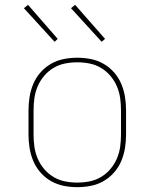

<svg xmlns="http://www.w3.org/2000/svg" viewBox="-20 -767 640 795"><path d="M300 8Q272 8 244 2.5Q216 -3 191.5 -17Q167 -31 148 -52.5Q129 -74 118 -100Q107 -126 102.5 -154Q98 -182 98 -210V-310Q98 -338 102.5 -366Q107 -394 118 -420Q129 -446 148 -467.5Q167 -489 191.5 -503Q216 -517 244 -522.5Q272 -528 300 -528Q328 -528 356 -522.5Q384 -517 408.5 -503Q433 -489 452 -467.5Q471 -446 482 -420Q493 -394 497.5 -366Q502 -338 502 -310V-210Q502 -182 497.5 -154Q493 -126 482 -100Q471 -74 452 -52.5Q433 -31 408.5 -17Q384 -3 356 2.5Q328 8 300 8ZM300 -11Q326 -11 351 -16Q376 -21 398 -34Q420 -47 437 -67Q454 -87 464 -110.5Q474 -134 477.5 -159Q481 -184 481 -210V-310Q481 -336 477.5 -361Q474 -386 464 -409.5Q454 -433 437 -453Q420 -473 398 -486Q376 -499 351 -504Q326 -509 300 -509Q274 -509 249 -504Q224 -499 202 -486Q180 -473 163 -453Q146 -433 136 -409.5Q126 -386 122.5 -361Q119 -336 119 -310V-210Q119 -184 122.5 -159Q126 -134 136 -110.5Q146 -87 163 -67Q180 -47 202 -34Q224 -21 249 -16Q274 -11 300 -11ZM401 -594 274 -733 291 -747 415 -606ZM206 -594 79 -733 96 -747 219 -606Z"/></svg>

Font: Iosevka HT Thin Extended
Style: Regular
Weight: 100
Width: 7
Monospace: yes
Designer: Belleve Invis
Foundry: Belleve Invis
Version: Version 32.3.0; ttfautohint (v1.8.4)